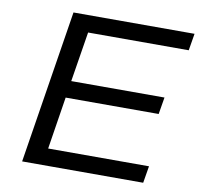

<svg xmlns="http://www.w3.org/2000/svg" viewBox="-79 -788 904 870"><g transform="rotate(10 373.5 -352.5)"><path d="M78 0 190 -705H747L734 -627H271L234 -397H663L650 -319H222L184 -78H648L635 0Z"/></g></svg>

Font: Nunito Sans 10pt Expanded
Style: Italic
Weight: 400
Width: 7
Italic angle: -9°
Designer: Vernon Adams
Foundry: Vernon Adams
Version: Version 3.101;gftools[0.9.27]